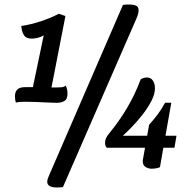

<svg xmlns="http://www.w3.org/2000/svg" viewBox="-20 -740 867 851"><path d="M232.2 91Q189.3 91 189.3 65.2Q189.3 56 195.3 42.7L524.8 -718Q529.8 -719 535.4 -719.5Q541 -720 551 -720Q572 -720 583.2 -714.8Q594.3 -709.7 594.3 -694Q594.3 -688 592.3 -679.3Q590.3 -670.7 585.3 -659.2L259.2 88.8Q257.2 89.8 248.5 90.4Q239.8 91 232.2 91ZM231.2 -284.2Q205.3 -285 183.1 -286Q160.8 -287 139.1 -288Q117.3 -289 91 -289Q77.3 -289 66.6 -288.1Q55.8 -287.2 50.8 -285.2Q46.2 -297 46.2 -313.3Q46.2 -332 56.4 -342.9Q66.7 -353.8 92.7 -353.8H125.8L173.7 -583.3Q162 -575.8 146.9 -572.3Q131.8 -568.8 121 -568.8Q95.7 -568.8 85.9 -584.6Q76.2 -600.3 74.2 -624.8Q115.8 -631 158.4 -644.8Q201 -658.7 241 -679L270 -669L208.2 -352.2Q240.7 -352.2 253 -353.3Q265.3 -354.5 270.3 -360.7Q275.2 -354.7 277.2 -344.2Q279.2 -333.7 279.2 -326Q279.2 -300.2 265.1 -292.2Q251 -284.2 231.2 -284.2ZM652 7.8Q639.2 7.8 625.9 0.5Q612.7 -6.8 612.7 -26.7Q612.7 -29.7 613.2 -32.7Q613.7 -35.7 614.7 -39.7L641 -187.3Q660.5 -208.5 678.7 -232.7Q696.8 -256.8 711.7 -284.7H739.2L689 0.8Q684.5 3.2 674.5 5.5Q664.5 7.8 652 7.8ZM453.3 -85.3Q448.8 -89.7 447.2 -95.1Q445.7 -100.5 445.7 -107.2Q445.7 -117.7 449.6 -126.7Q453.5 -135.7 462 -146.3Q508.2 -202.3 543.4 -261.9Q578.7 -321.5 603.7 -388.8Q618.3 -396.7 631 -396.7Q647.7 -396.7 657.2 -383.4Q666.8 -370.2 666.8 -349Q666.8 -323.7 651.5 -293.4Q636.2 -263.2 612.8 -233.2Q589.5 -203.3 565.3 -178.3Q541.2 -153.3 524.3 -138.3H762.2L753.3 -85.3Z"/></svg>

Font: Sansita Swashed Light
Style: Regular
Weight: 300
Designer: Pablo Cosgaya
Foundry: Omnibus-Type
Version: Version 1.003